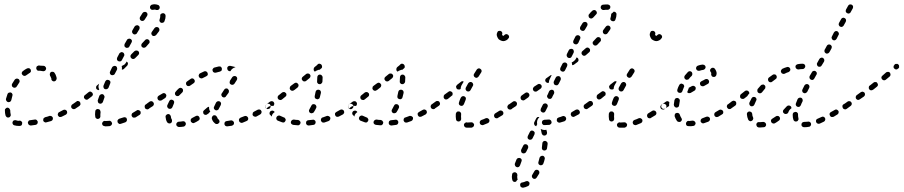

<svg xmlns="http://www.w3.org/2000/svg" viewBox="-20 -576 4240 901"><path d="M69 15H72Q77 15 81 12Q84 8 84 3Q84 0 84 -2Q83 -4 81 -6Q79 -8 77 -9Q74 -10 72 -10L69 -9Q61 -9 54 -12Q52 -12 50 -12Q47 -12 45 -11Q43 -10 41 -8Q40 -6 39 -3Q37 1 40 6Q42 11 47 12Q57 15 69 15ZM155 5Q158 0 157 -5Q157 -7 155 -9Q154 -11 152 -13Q150 -14 148 -15Q145 -15 143 -15Q133 -13 122 -12Q120 -12 117 -11Q115 -10 114 -8Q112 -6 111 -3Q111 -1 111 1Q112 7 116 10Q120 13 125 13Q136 11 147 10Q152 9 155 5ZM227 -14Q229 -19 228 -24Q227 -26 225 -28Q224 -30 221 -31Q219 -32 217 -32Q214 -33 212 -32Q202 -28 192 -26Q189 -25 187 -23Q185 -22 184 -20Q183 -18 183 -15Q182 -13 183 -10Q184 -5 189 -3Q193 0 198 -2Q209 -5 220 -8Q225 -10 227 -14ZM12 -26Q17 -23 22 -25Q27 -26 29 -31Q32 -35 30 -40Q28 -48 28 -59Q27 -61 26 -63Q25 -66 23 -67Q22 -69 19 -70Q17 -71 14 -71Q9 -70 6 -66Q2 -63 3 -57Q3 -45 6 -34Q8 -29 12 -26ZM292 -41Q294 -43 295 -45Q295 -48 295 -50Q295 -53 294 -55Q291 -59 286 -61Q281 -62 277 -60Q268 -55 258 -50Q253 -48 252 -43Q250 -38 252 -34Q253 -32 255 -30Q257 -28 259 -27Q262 -27 264 -27Q267 -27 269 -28Q279 -33 289 -38Q291 -39 292 -41ZM339 -70Q340 -72 340 -75Q341 -77 340 -80Q340 -82 338 -84Q337 -86 335 -88Q333 -89 330 -89Q328 -90 325 -89Q323 -89 321 -87L319 -86Q317 -85 316 -83Q315 -81 314 -78Q314 -76 314 -73Q315 -71 316 -69Q319 -65 324 -64Q329 -63 334 -66L335 -67Q337 -68 339 -70ZM8 -107Q9 -105 10 -103Q11 -101 13 -99Q15 -98 18 -97Q20 -96 23 -97Q25 -97 27 -98Q29 -100 31 -102Q32 -104 33 -106Q35 -116 38 -126Q40 -131 38 -135Q36 -140 31 -142Q28 -142 26 -142Q23 -142 21 -141Q19 -140 17 -138Q16 -136 15 -134Q11 -123 8 -112Q8 -110 8 -107ZM36 -173Q37 -168 42 -166Q44 -165 46 -164Q49 -164 51 -165Q54 -165 56 -167Q57 -168 59 -171Q64 -180 70 -188Q71 -190 72 -192Q72 -195 72 -197Q71 -200 70 -202Q69 -204 67 -205Q62 -208 57 -207Q52 -206 49 -202Q43 -193 37 -183Q34 -178 36 -173ZM236 -234Q234 -238 229 -239Q223 -240 219 -238Q215 -235 214 -230Q213 -225 215 -220Q218 -216 219 -212Q221 -209 221 -207Q220 -202 224 -198Q228 -194 233 -194Q238 -194 242 -198Q245 -202 246 -207Q246 -213 243 -220Q241 -227 236 -234ZM82 -234Q81 -229 85 -225Q88 -221 93 -220Q98 -219 102 -222Q110 -228 118 -233Q121 -234 122 -236Q124 -238 125 -240Q125 -242 125 -245Q125 -247 124 -249Q123 -252 121 -253Q119 -255 117 -256Q114 -256 112 -256Q109 -256 107 -255Q97 -250 87 -242Q83 -239 82 -234ZM162 -269Q160 -268 157 -267Q155 -266 153 -265Q152 -263 151 -261Q150 -258 150 -256Q150 -251 154 -247Q157 -243 163 -244Q165 -244 168 -244Q175 -243 181 -242Q186 -241 191 -244Q195 -247 196 -252Q197 -254 196 -257Q196 -259 194 -261Q193 -263 191 -265Q189 -266 186 -267Q178 -268 168 -268Q165 -269 162 -269Z M494 16Q499 15 503 11Q506 7 506 2Q505 0 504 -2Q503 -5 501 -6Q499 -8 497 -9Q495 -9 492 -9Q483 -8 474 -8Q473 -8 473 -9Q470 -9 468 -8Q466 -7 464 -6Q462 -4 461 -2Q460 1 459 3Q459 8 462 12Q466 16 471 16Q472 17 474 17Q484 17 494 16ZM575 -9Q577 -14 575 -18Q574 -21 573 -23Q571 -24 569 -25Q566 -26 564 -26Q561 -26 559 -25Q549 -22 540 -19Q535 -17 532 -12Q530 -8 532 -3Q532 -1 534 1Q535 3 538 4Q540 6 542 6Q545 6 547 5Q558 2 568 -2Q573 -4 575 -9ZM427 -29Q427 -23 432 -20Q436 -17 441 -18Q446 -19 449 -23Q452 -27 451 -33Q451 -36 451 -39Q451 -44 452 -50Q452 -53 451 -55Q450 -58 449 -60Q447 -62 445 -63Q443 -64 441 -64Q438 -65 436 -64Q433 -63 431 -62Q429 -60 428 -58Q427 -56 427 -53Q426 -45 426 -39Q426 -34 427 -29ZM638 -40Q640 -42 640 -44Q641 -47 640 -49Q640 -52 639 -54Q637 -56 635 -57Q633 -59 631 -59Q629 -60 626 -60Q624 -59 622 -58Q612 -52 604 -47Q599 -45 598 -40Q596 -35 599 -30Q600 -28 602 -26Q604 -25 606 -24Q609 -24 611 -24Q614 -24 616 -25Q625 -31 635 -37Q637 -38 638 -40ZM685 -75Q686 -80 683 -84Q682 -86 680 -88Q678 -89 675 -89Q673 -90 670 -89Q668 -89 666 -87L664 -86Q659 -83 659 -78Q658 -73 661 -68Q662 -66 664 -65Q666 -64 669 -63Q671 -63 674 -63Q676 -64 678 -65L680 -67Q684 -70 685 -75ZM356 -83Q357 -85 358 -87Q358 -90 357 -92Q357 -95 355 -97Q354 -99 352 -100Q350 -101 347 -102Q345 -102 342 -102Q340 -101 338 -99Q329 -93 321 -87Q317 -84 316 -79Q315 -74 318 -70Q321 -66 326 -65Q331 -64 335 -67Q344 -73 353 -79Q355 -81 356 -83ZM439 -101Q439 -98 440 -96Q441 -94 443 -92Q445 -91 447 -90Q452 -88 457 -91Q461 -93 463 -98Q466 -107 470 -118Q472 -122 469 -127Q467 -132 462 -134Q457 -135 453 -133Q448 -131 446 -126Q442 -115 439 -106Q438 -103 439 -101ZM416 -132Q416 -137 413 -141Q411 -143 409 -144Q407 -146 405 -146Q402 -146 400 -146Q397 -145 395 -143L379 -130Q377 -129 375 -126Q374 -124 374 -122Q374 -119 374 -117Q375 -115 377 -113Q380 -109 385 -108Q390 -107 394 -111L411 -124Q415 -127 416 -132ZM437 -155Q435 -156 433 -158Q430 -162 431 -167Q431 -172 435 -175L446 -184H445Q443 -178 442 -171Q442 -164 445 -157Q445 -156 446 -155Q444 -154 443 -154Q443 -154 443 -153Q443 -153 442 -153Q442 -153 442 -153Q439 -154 437 -155ZM466 -165Q467 -160 472 -158Q477 -156 482 -158Q487 -160 489 -164L497 -184Q499 -189 498 -193Q496 -198 491 -200Q486 -202 481 -201Q477 -199 474 -194L466 -175Q464 -170 466 -165ZM496 -231Q498 -226 502 -224Q507 -222 512 -224Q517 -225 519 -230L529 -249Q530 -251 530 -254Q530 -256 529 -258Q529 -261 527 -263Q525 -265 523 -266Q518 -268 514 -266Q509 -265 506 -260L497 -241Q494 -236 496 -231ZM564 -273Q569 -278 572 -283L574 -287Q575 -287 576 -286Q576 -285 577 -285Q579 -283 580 -281Q581 -278 580 -276Q580 -273 579 -271Q578 -269 576 -267L561 -252Q559 -251 557 -250Q555 -249 552 -249Q552 -250 552 -251Q553 -259 551 -266Q551 -266 550 -266Q551 -266 551 -266Q558 -269 564 -273ZM529 -296Q531 -291 535 -289Q537 -288 540 -288Q542 -287 545 -288Q547 -289 549 -290Q551 -292 552 -294L562 -313Q565 -317 563 -322Q562 -327 557 -330Q555 -331 553 -331Q550 -332 548 -331Q545 -330 543 -328Q541 -327 540 -325L530 -306Q528 -301 529 -296ZM633 -327Q633 -332 629 -336Q625 -339 620 -339Q615 -339 611 -336L596 -321Q592 -317 592 -312Q592 -307 596 -303Q600 -299 605 -299Q610 -299 614 -303L629 -318Q633 -322 633 -327ZM564 -360Q565 -355 570 -353Q572 -352 575 -351Q577 -351 579 -352Q582 -352 584 -354Q586 -355 587 -358L597 -376Q600 -381 599 -386Q597 -391 593 -393Q588 -396 583 -394Q578 -393 576 -389L565 -370Q563 -365 564 -360ZM682 -381Q682 -386 678 -389Q674 -393 669 -392Q664 -392 661 -388Q654 -380 646 -372Q643 -369 643 -363Q643 -358 647 -355Q651 -351 656 -352Q661 -352 665 -356Q672 -364 679 -372Q683 -375 682 -381ZM728 -439Q727 -444 723 -447Q718 -450 713 -449Q708 -448 705 -444Q700 -436 693 -427Q690 -423 690 -418Q691 -413 695 -409Q699 -406 704 -407Q709 -408 713 -412Q720 -421 726 -429Q729 -433 728 -439ZM600 -424Q602 -419 606 -416Q611 -413 616 -415Q621 -416 623 -421L634 -439Q636 -444 635 -449Q634 -454 629 -456Q625 -459 620 -457Q615 -456 612 -452L601 -433Q599 -429 600 -424ZM757 -502Q757 -508 753 -511Q749 -515 744 -514Q741 -514 739 -513Q737 -512 735 -510Q733 -509 732 -506Q732 -504 732 -501Q732 -500 732 -499Q732 -494 729 -485Q727 -480 729 -476Q731 -471 736 -469Q741 -468 746 -470Q751 -472 752 -477Q757 -489 757 -499Q757 -501 757 -502ZM636 -487Q637 -482 642 -479Q646 -477 651 -478Q656 -479 659 -484Q665 -494 670 -501Q673 -506 672 -511Q671 -516 666 -519Q662 -521 657 -520Q652 -519 649 -515Q644 -507 637 -496Q635 -492 636 -487ZM693 -554Q691 -554 689 -552Q687 -551 686 -549Q684 -546 684 -544Q684 -542 684 -539Q685 -534 690 -531Q694 -529 699 -530Q702 -531 705 -531Q710 -531 714 -529Q716 -529 719 -529Q721 -529 723 -530Q726 -532 727 -534Q729 -535 729 -538Q731 -543 728 -547Q726 -552 721 -553Q713 -556 705 -556Q699 -556 693 -554Z M850 12Q853 8 852 3Q852 1 850 -1Q849 -4 847 -5Q845 -6 842 -7Q840 -7 838 -7Q828 -5 820 -5Q814 -5 811 -1Q807 2 807 8Q807 10 808 12Q809 15 811 16Q813 18 815 19Q818 20 820 20Q831 20 842 18Q847 17 850 12ZM1072 12Q1074 11 1076 9Q1077 7 1078 4Q1078 2 1078 -1Q1077 -6 1072 -9Q1068 -12 1063 -11Q1053 -9 1045 -8Q1042 -8 1040 -7Q1038 -6 1036 -4Q1034 -2 1034 0Q1033 3 1033 5Q1033 10 1037 14Q1041 17 1046 17Q1056 16 1068 14Q1070 13 1072 12ZM990 4Q994 7 999 6Q1004 6 1007 1Q1009 0 1010 -3Q1010 -5 1010 -8Q1010 -10 1008 -12Q1007 -15 1005 -16Q1000 -20 999 -26Q998 -28 996 -30Q995 -32 993 -33Q991 -35 988 -35Q986 -35 983 -35Q978 -33 976 -29Q973 -24 974 -19Q976 -12 980 -6Q984 -1 990 4ZM768 1Q770 2 772 3Q774 4 777 3Q779 3 782 2Q786 -1 787 -6Q788 -11 786 -16Q782 -21 782 -29Q781 -34 777 -38Q774 -41 768 -41Q766 -40 764 -39Q761 -38 760 -36Q758 -34 757 -32Q757 -30 757 -27Q758 -13 764 -3Q766 0 768 1ZM917 -17Q918 -22 915 -27Q913 -31 908 -33Q903 -34 898 -31Q890 -26 881 -22Q877 -20 875 -15Q874 -10 876 -5Q877 -3 879 -2Q881 0 883 1Q885 2 888 2Q890 1 893 0Q902 -4 911 -10Q915 -12 917 -17ZM1144 -14Q1146 -19 1144 -24Q1143 -26 1141 -28Q1139 -30 1137 -31Q1135 -32 1132 -32Q1130 -32 1127 -31Q1118 -27 1109 -24Q1107 -23 1105 -21Q1103 -20 1102 -17Q1101 -15 1101 -13Q1101 -10 1102 -8Q1103 -3 1108 -1Q1113 2 1118 0Q1127 -4 1137 -8Q1142 -10 1144 -14ZM1207 -47Q1209 -52 1206 -56Q1204 -61 1199 -62Q1194 -63 1189 -61Q1180 -56 1172 -52Q1170 -50 1168 -49Q1166 -47 1166 -44Q1165 -42 1165 -39Q1165 -37 1166 -35Q1169 -30 1174 -29Q1179 -27 1183 -29Q1192 -34 1201 -39Q1206 -42 1207 -47ZM944 -37Q939 -37 936 -41Q934 -43 934 -46Q933 -48 933 -51Q933 -53 935 -55Q936 -58 938 -59Q945 -65 953 -72Q954 -73 957 -74Q959 -75 961 -75Q961 -74 961 -73Q961 -65 963 -59Q965 -55 967 -52Q966 -51 965 -51Q962 -48 959 -44Q956 -42 953 -40Q949 -36 944 -37ZM984 -66Q986 -62 991 -59Q993 -58 996 -58Q998 -58 1000 -59Q1003 -60 1005 -62Q1006 -63 1007 -66Q1011 -74 1016 -83Q1017 -85 1017 -87Q1018 -90 1017 -92Q1016 -95 1015 -97Q1013 -99 1011 -100Q1006 -102 1002 -101Q997 -99 994 -95Q989 -85 985 -76Q982 -71 984 -66ZM1250 -75Q1251 -80 1248 -84Q1247 -86 1245 -88Q1243 -89 1240 -89Q1238 -90 1235 -89Q1233 -89 1231 -87H1230Q1226 -84 1225 -79Q1224 -74 1227 -69Q1229 -67 1231 -66Q1233 -65 1235 -64Q1238 -64 1240 -65Q1243 -65 1245 -66V-67Q1249 -70 1250 -75ZM686 -71 697 -78Q701 -81 702 -86Q703 -91 700 -95Q697 -100 692 -101Q687 -102 682 -99L671 -91L666 -87Q664 -86 662 -84Q661 -82 661 -79Q660 -77 661 -74Q661 -72 663 -70Q664 -68 666 -66Q668 -65 671 -65Q673 -64 676 -65Q678 -65 680 -67ZM766 -72Q768 -67 773 -66Q777 -64 782 -66Q787 -68 789 -73Q792 -82 796 -90Q798 -95 797 -100Q795 -105 790 -107Q786 -109 781 -108Q776 -106 774 -101Q769 -92 765 -82Q763 -77 766 -72ZM760 -124Q762 -129 759 -133Q756 -138 751 -139Q746 -140 742 -137L725 -127Q720 -124 719 -119Q718 -114 721 -109Q722 -107 724 -106Q726 -104 729 -104Q731 -103 733 -104Q736 -104 738 -105L755 -116Q759 -119 760 -124ZM1019 -134Q1018 -131 1019 -129Q1019 -127 1021 -125Q1022 -122 1024 -121Q1028 -118 1034 -119Q1039 -120 1041 -125L1053 -141Q1054 -144 1054 -146Q1055 -148 1054 -151Q1054 -153 1052 -155Q1051 -157 1049 -159Q1045 -162 1040 -161Q1034 -159 1032 -155L1021 -138Q1019 -136 1019 -134ZM801 -136Q801 -131 805 -128Q809 -124 814 -125Q819 -125 822 -129Q829 -136 836 -143Q839 -146 839 -152Q839 -157 836 -160Q832 -164 827 -164Q822 -164 818 -160Q810 -153 804 -145Q800 -141 801 -136ZM853 -186Q852 -181 855 -177Q858 -172 863 -172Q868 -171 872 -174Q880 -180 888 -185Q893 -188 894 -193Q895 -198 892 -202Q889 -207 884 -208Q879 -209 875 -206Q866 -200 858 -194Q853 -191 853 -186ZM1058 -192Q1057 -190 1058 -187Q1058 -185 1059 -183Q1061 -181 1063 -180Q1067 -177 1072 -178Q1077 -179 1080 -183Q1086 -192 1091 -200Q1094 -205 1093 -210Q1092 -215 1087 -218Q1083 -220 1078 -219Q1073 -218 1070 -214Q1065 -206 1059 -197Q1058 -195 1058 -192ZM915 -229Q914 -227 913 -224Q912 -222 912 -220Q913 -217 914 -215Q916 -210 921 -209Q926 -207 930 -209Q939 -214 948 -218Q950 -219 952 -221Q954 -222 955 -225Q955 -227 955 -230Q955 -232 954 -234Q952 -239 947 -241Q942 -243 938 -241Q928 -236 919 -232Q917 -231 915 -229ZM982 -257Q980 -255 979 -253Q977 -251 977 -248Q977 -246 978 -243Q979 -238 984 -236Q988 -234 993 -235Q1003 -238 1012 -240Q1014 -241 1016 -242Q1018 -243 1020 -245Q1021 -248 1021 -250Q1022 -252 1021 -255Q1020 -260 1016 -263Q1011 -265 1006 -264Q997 -262 986 -259Q984 -258 982 -257ZM1052 -244Q1050 -245 1049 -247Q1047 -249 1047 -252Q1046 -254 1046 -257Q1047 -262 1051 -265Q1056 -268 1061 -267Q1072 -265 1082 -262Q1083 -261 1084 -261Q1085 -261 1085 -260Q1084 -260 1083 -260Q1076 -258 1070 -253Q1065 -249 1062 -243Q1061 -242 1061 -242Q1059 -242 1057 -242Q1054 -243 1052 -244Z M1459 5Q1462 1 1461 -4Q1461 -6 1460 -8Q1458 -11 1456 -12Q1454 -14 1452 -14Q1450 -15 1447 -14Q1437 -13 1428 -12Q1425 -12 1423 -11Q1421 -10 1419 -8Q1417 -6 1417 -4Q1416 -1 1416 1Q1416 6 1420 10Q1424 13 1429 13Q1440 12 1451 10Q1456 10 1459 5ZM1386 9Q1390 6 1390 1Q1391 -2 1390 -4Q1389 -6 1387 -8Q1386 -10 1384 -11Q1381 -12 1379 -13Q1369 -13 1359 -15Q1354 -15 1350 -12Q1346 -9 1345 -4Q1344 1 1347 5Q1351 9 1356 10Q1366 11 1377 12Q1382 13 1386 9ZM1529 -15Q1531 -19 1530 -24Q1529 -27 1527 -28Q1525 -30 1523 -31Q1521 -32 1518 -32Q1516 -33 1514 -32Q1504 -28 1495 -25Q1492 -25 1490 -23Q1488 -21 1487 -19Q1486 -17 1486 -15Q1486 -12 1486 -10Q1488 -5 1492 -2Q1497 0 1502 -1Q1512 -5 1522 -8Q1527 -10 1529 -15ZM1314 -2Q1318 -5 1320 -10Q1321 -12 1321 -14Q1320 -17 1319 -19Q1318 -21 1316 -23Q1314 -25 1312 -25Q1302 -29 1294 -33Q1290 -35 1285 -33Q1280 -31 1278 -27Q1275 -22 1277 -17Q1279 -12 1283 -10Q1293 -6 1304 -2Q1309 0 1314 -2ZM1592 -42Q1594 -44 1595 -46Q1595 -49 1595 -51Q1595 -54 1594 -56Q1591 -60 1586 -62Q1581 -63 1577 -61Q1568 -56 1559 -51Q1557 -50 1555 -48Q1553 -46 1552 -44Q1552 -42 1552 -39Q1552 -37 1553 -35Q1555 -30 1560 -28Q1565 -27 1570 -29Q1579 -34 1589 -39Q1591 -40 1592 -42ZM1245 -41Q1245 -43 1245 -46Q1245 -48 1246 -50Q1248 -53 1249 -54Q1253 -57 1259 -57Q1264 -56 1267 -53Q1268 -51 1269 -50Q1267 -49 1265 -47Q1260 -43 1257 -37Q1256 -33 1255 -29Q1251 -33 1248 -37Q1246 -38 1245 -41ZM1430 -59Q1430 -56 1430 -54Q1431 -51 1432 -49Q1434 -47 1436 -46Q1440 -43 1445 -45Q1451 -46 1453 -50Q1459 -59 1464 -70Q1466 -74 1464 -79Q1462 -84 1458 -86Q1453 -88 1448 -87Q1443 -85 1441 -80Q1437 -71 1432 -63Q1431 -61 1430 -59ZM1637 -70Q1638 -72 1638 -75Q1639 -77 1638 -80Q1638 -82 1636 -84Q1633 -88 1628 -89Q1623 -90 1619 -87H1618Q1616 -85 1615 -83Q1614 -81 1613 -79Q1613 -76 1613 -74Q1614 -71 1615 -69Q1618 -65 1623 -64Q1629 -63 1633 -66V-67Q1635 -68 1637 -70ZM1226 -74Q1225 -77 1226 -79Q1226 -82 1227 -84Q1229 -86 1231 -87Q1238 -92 1247 -99Q1252 -102 1257 -101Q1262 -101 1265 -96Q1268 -92 1267 -87Q1266 -82 1263 -79Q1262 -79 1261 -79Q1253 -80 1247 -78Q1240 -76 1235 -71Q1233 -69 1231 -67Q1230 -68 1229 -68Q1228 -69 1228 -70Q1226 -72 1226 -74ZM1324 -130Q1325 -135 1322 -139Q1320 -141 1318 -142Q1316 -144 1314 -144Q1311 -144 1309 -144Q1306 -143 1304 -142L1288 -129Q1286 -128 1285 -126Q1283 -123 1283 -121Q1283 -118 1283 -116Q1284 -114 1285 -112Q1287 -110 1289 -108Q1291 -107 1294 -107Q1296 -106 1299 -107Q1301 -108 1303 -109L1319 -122Q1324 -125 1324 -130ZM1458 -116Q1461 -112 1466 -111Q1468 -110 1471 -110Q1473 -111 1475 -112Q1478 -113 1479 -115Q1480 -117 1481 -120Q1484 -130 1486 -140Q1487 -145 1484 -150Q1481 -154 1476 -155Q1471 -156 1466 -153Q1462 -150 1461 -145Q1459 -135 1457 -126Q1456 -121 1458 -116ZM1362 -154 1376 -165Q1380 -168 1381 -174Q1382 -179 1378 -183Q1375 -187 1370 -188Q1365 -188 1361 -185L1346 -174L1344 -172Q1342 -171 1341 -169Q1340 -167 1340 -164Q1339 -162 1340 -159Q1341 -157 1342 -155Q1345 -151 1350 -150Q1356 -149 1360 -153ZM1471 -185Q1474 -181 1479 -181Q1484 -180 1488 -184Q1492 -187 1493 -192Q1493 -203 1494 -213Q1494 -218 1490 -222Q1487 -226 1481 -226Q1476 -226 1473 -223Q1469 -219 1469 -214Q1468 -204 1468 -194Q1467 -189 1471 -185ZM1437 -218Q1438 -223 1434 -227Q1431 -231 1426 -231Q1421 -232 1417 -229L1401 -216Q1397 -213 1396 -208Q1395 -203 1399 -199Q1402 -194 1407 -194Q1412 -193 1416 -196L1432 -209Q1436 -212 1437 -218ZM1452 -252Q1452 -257 1456 -261Q1463 -266 1466 -269Q1468 -271 1469 -272Q1469 -272 1469 -272Q1472 -276 1476 -277Q1481 -278 1485 -275Q1488 -274 1489 -271Q1491 -269 1491 -266Q1492 -262 1491 -259Q1489 -256 1487 -254Q1486 -254 1486 -254Q1485 -253 1483 -251Q1482 -250 1481 -249Q1475 -249 1469 -246Q1463 -244 1458 -240Q1457 -240 1456 -241Q1455 -242 1454 -243Q1451 -247 1452 -252Z M1847 5Q1850 1 1849 -4Q1849 -6 1848 -8Q1846 -11 1844 -12Q1842 -14 1840 -14Q1838 -15 1835 -14Q1825 -13 1816 -12Q1813 -12 1811 -11Q1809 -10 1807 -8Q1805 -6 1805 -4Q1804 -1 1804 1Q1804 6 1808 10Q1812 13 1817 13Q1828 12 1839 10Q1844 10 1847 5ZM1774 9Q1778 6 1778 1Q1779 -2 1778 -4Q1777 -6 1775 -8Q1774 -10 1772 -11Q1769 -12 1767 -13Q1757 -13 1747 -15Q1742 -15 1738 -12Q1734 -9 1733 -4Q1732 1 1735 5Q1739 9 1744 10Q1754 11 1765 12Q1770 13 1774 9ZM1917 -15Q1919 -19 1918 -24Q1917 -27 1915 -28Q1913 -30 1911 -31Q1909 -32 1906 -32Q1904 -33 1902 -32Q1892 -28 1883 -25Q1880 -25 1878 -23Q1876 -21 1875 -19Q1874 -17 1874 -15Q1874 -12 1874 -10Q1876 -5 1880 -2Q1885 0 1890 -1Q1900 -5 1910 -8Q1915 -10 1917 -15ZM1702 -2Q1706 -5 1708 -10Q1709 -12 1709 -14Q1708 -17 1707 -19Q1706 -21 1704 -23Q1702 -25 1700 -25Q1690 -29 1682 -33Q1678 -35 1673 -33Q1668 -31 1666 -27Q1663 -22 1665 -17Q1667 -12 1671 -10Q1681 -6 1692 -2Q1697 0 1702 -2ZM1980 -42Q1982 -44 1983 -46Q1983 -49 1983 -51Q1983 -54 1982 -56Q1979 -60 1974 -62Q1969 -63 1965 -61Q1956 -56 1947 -51Q1945 -50 1943 -48Q1941 -46 1940 -44Q1940 -42 1940 -39Q1940 -37 1941 -35Q1943 -30 1948 -28Q1953 -27 1958 -29Q1967 -34 1977 -39Q1979 -40 1980 -42ZM1633 -41Q1633 -43 1633 -46Q1633 -48 1634 -50Q1636 -53 1637 -54Q1641 -57 1647 -57Q1652 -56 1655 -53Q1656 -51 1657 -50Q1655 -49 1653 -47Q1648 -43 1645 -37Q1644 -33 1643 -29Q1639 -33 1636 -37Q1634 -38 1633 -41ZM1818 -59Q1818 -56 1818 -54Q1819 -51 1820 -49Q1822 -47 1824 -46Q1828 -43 1833 -45Q1839 -46 1841 -50Q1847 -59 1852 -70Q1854 -74 1852 -79Q1850 -84 1846 -86Q1841 -88 1836 -87Q1831 -85 1829 -80Q1825 -71 1820 -63Q1819 -61 1818 -59ZM2025 -70Q2026 -72 2026 -75Q2027 -77 2026 -80Q2026 -82 2024 -84Q2021 -88 2016 -89Q2011 -90 2007 -87H2006Q2004 -85 2003 -83Q2002 -81 2001 -79Q2001 -76 2001 -74Q2002 -71 2003 -69Q2006 -65 2011 -64Q2017 -63 2021 -66V-67Q2023 -68 2025 -70ZM1614 -74Q1613 -77 1614 -79Q1614 -82 1615 -84Q1617 -86 1619 -87Q1626 -92 1635 -99Q1640 -102 1645 -101Q1650 -101 1653 -96Q1656 -92 1655 -87Q1654 -82 1651 -79Q1650 -79 1649 -79Q1641 -80 1635 -78Q1628 -76 1623 -71Q1621 -69 1619 -67Q1618 -68 1617 -68Q1616 -69 1616 -70Q1614 -72 1614 -74ZM1712 -130Q1713 -135 1710 -139Q1708 -141 1706 -142Q1704 -144 1702 -144Q1699 -144 1697 -144Q1694 -143 1692 -142L1676 -129Q1674 -128 1673 -126Q1671 -123 1671 -121Q1671 -118 1671 -116Q1672 -114 1673 -112Q1675 -110 1677 -108Q1679 -107 1682 -107Q1684 -106 1687 -107Q1689 -108 1691 -109L1707 -122Q1712 -125 1712 -130ZM1846 -116Q1849 -112 1854 -111Q1856 -110 1859 -110Q1861 -111 1863 -112Q1866 -113 1867 -115Q1868 -117 1869 -120Q1872 -130 1874 -140Q1875 -145 1872 -150Q1869 -154 1864 -155Q1859 -156 1854 -153Q1850 -150 1849 -145Q1847 -135 1845 -126Q1844 -121 1846 -116ZM1750 -154 1764 -165Q1768 -168 1769 -174Q1770 -179 1766 -183Q1763 -187 1758 -188Q1753 -188 1749 -185L1734 -174L1732 -172Q1730 -171 1729 -169Q1728 -167 1728 -164Q1727 -162 1728 -159Q1729 -157 1730 -155Q1733 -151 1738 -150Q1744 -149 1748 -153ZM1859 -185Q1862 -181 1867 -181Q1872 -180 1876 -184Q1880 -187 1881 -192Q1881 -203 1882 -213Q1882 -218 1878 -222Q1875 -226 1869 -226Q1864 -226 1861 -223Q1857 -219 1857 -214Q1856 -204 1856 -194Q1855 -189 1859 -185ZM1825 -218Q1826 -223 1822 -227Q1819 -231 1814 -231Q1809 -232 1805 -229L1789 -216Q1785 -213 1784 -208Q1783 -203 1787 -199Q1790 -194 1795 -194Q1800 -193 1804 -196L1820 -209Q1824 -212 1825 -218ZM1840 -252Q1840 -257 1844 -261Q1851 -266 1854 -269Q1856 -271 1857 -272Q1857 -272 1857 -272Q1860 -276 1864 -277Q1869 -278 1873 -275Q1876 -274 1877 -271Q1879 -269 1879 -266Q1880 -262 1879 -259Q1877 -256 1875 -254Q1874 -254 1874 -254Q1873 -253 1871 -251Q1870 -250 1869 -249Q1863 -249 1857 -246Q1851 -244 1846 -240Q1845 -240 1844 -241Q1843 -242 1842 -243Q1839 -247 1840 -252Z M2193 23Q2196 22 2198 21Q2200 20 2202 18Q2203 16 2204 14Q2205 12 2205 9Q2204 4 2200 1Q2196 -3 2191 -2Q2182 -1 2173 -1Q2172 -1 2170 -2Q2165 -2 2161 2Q2157 5 2157 10Q2157 13 2158 15Q2159 18 2161 19Q2162 21 2165 22Q2167 23 2169 23Q2171 23 2173 23Q2183 23 2193 23ZM2276 -5Q2278 -10 2276 -14Q2275 -17 2273 -18Q2271 -20 2269 -21Q2266 -22 2264 -22Q2262 -22 2259 -21Q2249 -16 2239 -13Q2234 -11 2232 -6Q2230 -2 2232 3Q2232 5 2234 7Q2236 9 2238 10Q2240 11 2243 11Q2245 12 2247 11Q2258 7 2269 2Q2274 0 2276 -5ZM2121 -12Q2123 -9 2125 -8Q2127 -7 2129 -6Q2132 -6 2134 -6Q2139 -7 2142 -11Q2145 -16 2144 -21Q2143 -29 2144 -39Q2145 -45 2141 -49Q2138 -53 2133 -53Q2128 -54 2124 -51Q2120 -47 2119 -42Q2118 -28 2120 -16Q2120 -14 2121 -12ZM2340 -38Q2342 -40 2342 -43Q2343 -45 2342 -47Q2342 -50 2340 -52Q2338 -56 2333 -57Q2328 -59 2323 -56Q2313 -50 2304 -44Q2300 -42 2299 -37Q2297 -32 2300 -27Q2301 -25 2303 -23Q2305 -22 2308 -21Q2310 -21 2313 -21Q2315 -21 2317 -23Q2326 -28 2337 -35Q2339 -36 2340 -38ZM2388 -70Q2389 -72 2389 -75Q2390 -77 2389 -80Q2389 -82 2387 -84Q2384 -88 2379 -89Q2374 -90 2370 -87L2366 -85Q2364 -83 2363 -81Q2362 -79 2361 -77Q2361 -74 2361 -72Q2362 -69 2363 -67Q2366 -63 2371 -62Q2376 -61 2381 -64L2384 -67Q2386 -68 2388 -70ZM2045 -88Q2045 -93 2042 -98Q2039 -102 2034 -102Q2029 -103 2025 -100Q2014 -92 2007 -87Q2005 -86 2004 -84Q2002 -82 2002 -79Q2001 -77 2002 -74Q2002 -72 2004 -70Q2007 -66 2012 -65Q2017 -64 2021 -67Q2028 -72 2040 -80Q2044 -83 2045 -88ZM2134 -86Q2136 -82 2141 -80Q2143 -79 2146 -79Q2148 -79 2150 -80Q2153 -81 2154 -83Q2156 -85 2157 -87Q2161 -96 2165 -107Q2167 -112 2166 -117Q2164 -121 2159 -124Q2154 -126 2149 -124Q2145 -122 2142 -117Q2137 -106 2134 -96Q2132 -91 2134 -86ZM2103 -129Q2104 -132 2104 -134Q2104 -137 2104 -139Q2103 -141 2102 -143Q2098 -147 2093 -148Q2088 -149 2084 -145L2066 -132Q2062 -129 2062 -123Q2061 -118 2064 -114Q2067 -110 2072 -109Q2078 -109 2082 -112L2099 -126Q2101 -127 2103 -129ZM2165 -156Q2167 -151 2171 -148Q2176 -146 2181 -147Q2186 -149 2188 -153Q2193 -163 2199 -173Q2202 -177 2200 -182Q2199 -187 2194 -190Q2190 -192 2185 -191Q2180 -189 2177 -185Q2171 -175 2166 -165Q2164 -160 2165 -156ZM2132 -156Q2126 -156 2123 -160Q2122 -162 2121 -165Q2120 -167 2120 -170Q2121 -172 2122 -174Q2123 -176 2125 -178L2143 -192Q2145 -194 2149 -195Q2153 -195 2156 -193Q2151 -184 2146 -176Q2143 -170 2142 -163Q2142 -161 2142 -160L2141 -158Q2137 -155 2132 -156ZM2203 -221Q2204 -216 2209 -213Q2213 -210 2218 -211Q2223 -213 2226 -217Q2232 -227 2238 -236Q2241 -240 2240 -245Q2239 -250 2234 -253Q2232 -254 2230 -255Q2227 -255 2225 -255Q2223 -254 2221 -253Q2218 -251 2217 -249Q2211 -240 2205 -230Q2202 -226 2203 -221ZM2342 -408Q2340 -408 2338 -410Q2336 -412 2336 -414Q2336 -415 2337 -416Q2338 -421 2336 -425Q2333 -430 2328 -431Q2323 -432 2318 -430Q2314 -427 2313 -422Q2311 -418 2311 -414Q2311 -408 2314 -402Q2316 -397 2320 -392Q2325 -388 2330 -386Q2336 -383 2342 -383Q2349 -383 2356 -387Q2362 -390 2366 -396Q2370 -400 2369 -405Q2368 -410 2364 -413Q2360 -416 2355 -416Q2350 -415 2346 -411Q2346 -410 2345 -409Q2343 -408 2342 -408Z M2464 290Q2466 285 2464 280Q2462 278 2460 276Q2459 275 2456 274Q2454 273 2451 274Q2449 274 2447 275Q2439 279 2432 280Q2427 280 2423 284Q2420 288 2421 293Q2421 296 2422 298Q2423 300 2425 302Q2427 303 2430 304Q2432 305 2434 305Q2447 303 2458 297Q2463 295 2464 290ZM2389 276Q2385 273 2384 268Q2382 261 2382 253Q2382 249 2383 244Q2383 241 2384 239Q2386 237 2387 235Q2389 234 2392 233Q2394 232 2397 232Q2399 233 2401 234Q2403 235 2405 237Q2407 239 2407 241Q2408 244 2408 246Q2407 250 2407 253Q2407 258 2408 263Q2409 264 2409 265Q2409 266 2409 267Q2407 269 2406 270Q2403 273 2402 276Q2401 277 2400 277Q2400 277 2399 277Q2394 279 2389 276ZM2511 235Q2511 232 2511 230Q2510 227 2508 225Q2507 224 2505 222Q2500 220 2495 221Q2490 223 2488 227Q2483 236 2478 244Q2475 248 2476 253Q2477 258 2481 261Q2483 263 2486 263Q2488 264 2491 263Q2493 263 2495 261Q2497 260 2498 258Q2504 249 2510 239Q2511 237 2511 235ZM2397 201Q2399 206 2404 208Q2406 209 2409 209Q2411 209 2413 208Q2416 207 2417 205Q2419 203 2420 201Q2423 192 2427 182Q2429 178 2428 173Q2426 168 2421 166Q2419 165 2416 165Q2414 165 2411 166Q2409 167 2407 168Q2405 170 2404 172Q2400 183 2396 192Q2395 197 2397 201ZM2535 161Q2533 157 2528 155Q2523 154 2518 157Q2514 159 2512 164Q2510 174 2507 183Q2505 188 2507 193Q2509 197 2514 199Q2519 201 2524 198Q2529 196 2530 191Q2534 181 2536 171Q2538 166 2535 161ZM2425 131Q2425 133 2426 136Q2426 138 2428 140Q2430 142 2432 143Q2437 145 2442 143Q2446 142 2449 137L2458 119Q2460 114 2458 109Q2456 104 2452 102Q2447 100 2442 101Q2437 103 2435 108L2426 126Q2425 129 2425 131ZM2547 90Q2543 86 2538 85Q2533 85 2529 88Q2525 92 2525 97Q2524 106 2523 116Q2522 121 2525 126Q2528 130 2533 130Q2538 131 2542 128Q2547 125 2547 120Q2549 109 2550 99Q2550 93 2547 90ZM2456 72Q2458 77 2463 79Q2467 81 2472 79Q2477 78 2479 73L2488 55Q2489 52 2489 50Q2489 47 2489 45Q2488 43 2486 41Q2484 39 2482 38Q2478 36 2473 37Q2468 39 2466 44L2457 62Q2455 67 2456 72ZM2545 55Q2542 59 2537 60Q2534 60 2532 60Q2530 59 2527 58Q2525 56 2524 54Q2523 52 2522 50Q2520 40 2518 31Q2517 31 2517 30Q2517 29 2517 29Q2520 31 2524 32Q2530 34 2537 34Q2541 34 2544 33Q2546 39 2547 45Q2548 50 2545 55ZM2497 16Q2496 16 2495 16Q2494 15 2493 15Q2491 14 2489 12Q2488 10 2487 8Q2486 6 2486 3Q2486 1 2487 -2L2496 -20Q2497 -22 2499 -24Q2501 -26 2503 -27Q2505 -27 2507 -27Q2509 -27 2511 -27Q2511 -26 2510 -25Q2505 -20 2502 -13Q2500 -6 2500 0Q2501 4 2501 7Q2500 9 2498 12Q2497 14 2497 16ZM2562 8Q2564 7 2566 5Q2567 3 2568 1Q2569 -1 2568 -4Q2568 -9 2564 -12Q2560 -16 2555 -15Q2545 -14 2535 -14Q2530 -13 2526 -10Q2523 -6 2523 -1Q2523 2 2524 4Q2525 6 2527 8Q2529 10 2531 11Q2533 11 2536 11Q2547 11 2557 10Q2560 10 2562 8ZM2633 -10Q2635 -12 2636 -14Q2637 -16 2637 -19Q2637 -21 2636 -23Q2635 -28 2630 -30Q2625 -33 2620 -31Q2611 -27 2602 -25Q2599 -24 2597 -22Q2595 -21 2594 -19Q2593 -16 2593 -14Q2593 -11 2593 -9Q2595 -4 2599 -2Q2604 1 2609 -1Q2619 -4 2629 -7Q2631 -8 2633 -10ZM2701 -46Q2702 -51 2699 -56Q2697 -60 2692 -62Q2687 -63 2682 -61Q2673 -55 2665 -51Q2660 -49 2659 -44Q2657 -39 2660 -34Q2662 -29 2667 -28Q2672 -26 2676 -29Q2685 -33 2695 -39Q2699 -41 2701 -46ZM2517 -61Q2517 -58 2517 -56Q2518 -54 2520 -52Q2522 -50 2524 -49Q2528 -47 2533 -48Q2538 -50 2540 -55L2549 -73Q2552 -78 2550 -83Q2548 -88 2543 -90Q2539 -92 2534 -90Q2529 -89 2527 -84L2518 -66Q2517 -63 2517 -61ZM2742 -70Q2744 -72 2744 -75Q2745 -77 2744 -80Q2744 -82 2742 -84Q2739 -88 2734 -89Q2729 -90 2725 -87H2724Q2722 -85 2721 -83Q2719 -81 2719 -79Q2719 -76 2719 -74Q2720 -72 2721 -69Q2724 -65 2729 -64Q2734 -63 2738 -66L2739 -67Q2741 -68 2742 -70ZM2406 -87Q2407 -92 2404 -96Q2403 -98 2401 -99Q2398 -101 2396 -101Q2394 -101 2391 -101Q2389 -100 2387 -99L2370 -87Q2366 -84 2365 -79Q2364 -74 2367 -70Q2370 -66 2375 -65Q2380 -64 2384 -67L2401 -78Q2405 -81 2406 -87ZM2462 -123Q2464 -125 2464 -127Q2465 -130 2464 -132Q2464 -134 2462 -137Q2459 -141 2454 -142Q2449 -143 2445 -140L2428 -128Q2424 -125 2423 -120Q2422 -115 2425 -110Q2426 -108 2428 -107Q2431 -106 2433 -105Q2435 -105 2438 -105Q2440 -106 2442 -107L2459 -119Q2461 -121 2462 -123ZM2551 -134 2549 -130Q2547 -127 2547 -125Q2547 -122 2548 -120Q2549 -118 2551 -116Q2552 -114 2554 -113Q2557 -112 2559 -112Q2562 -112 2564 -112Q2566 -113 2568 -115Q2570 -117 2571 -119L2573 -124L2580 -137Q2582 -142 2580 -147Q2579 -152 2574 -154Q2569 -156 2565 -154Q2560 -153 2557 -148ZM2522 -168Q2523 -173 2520 -177Q2517 -181 2512 -182Q2507 -183 2503 -180L2486 -169Q2484 -167 2483 -165Q2481 -163 2481 -160Q2480 -158 2481 -156Q2482 -153 2483 -151Q2486 -147 2491 -146Q2496 -145 2500 -148L2517 -160Q2521 -163 2522 -168ZM2579 -184Q2580 -179 2585 -177Q2590 -175 2595 -176Q2599 -178 2602 -183L2611 -201Q2613 -206 2611 -211Q2609 -216 2605 -218Q2600 -220 2595 -218Q2590 -217 2588 -212L2579 -194Q2577 -189 2579 -184ZM2569 -224Q2566 -224 2564 -223Q2562 -222 2561 -221L2544 -209Q2542 -208 2541 -206Q2539 -204 2539 -201Q2538 -199 2539 -196Q2540 -194 2541 -192Q2542 -190 2545 -189Q2547 -187 2549 -187Q2551 -187 2552 -187Q2554 -187 2555 -187Q2555 -189 2556 -191Q2556 -197 2559 -203L2568 -222Q2568 -223 2569 -224ZM2609 -248Q2611 -243 2616 -241Q2620 -239 2625 -240Q2630 -242 2632 -247L2641 -265Q2643 -270 2642 -275Q2640 -280 2635 -282Q2631 -284 2626 -282Q2621 -281 2619 -276L2610 -258Q2608 -253 2609 -248ZM2675 -291Q2680 -295 2683 -301L2686 -307Q2688 -306 2689 -305Q2691 -304 2692 -303Q2695 -299 2695 -293Q2694 -288 2690 -285L2674 -273Q2672 -271 2669 -271Q2667 -270 2665 -270Q2665 -276 2663 -282Q2663 -283 2663 -283Q2663 -283 2663 -283Q2670 -286 2675 -291ZM2640 -312Q2642 -307 2646 -305Q2651 -303 2656 -304Q2661 -306 2663 -311L2672 -329Q2674 -334 2672 -339Q2671 -344 2666 -346Q2661 -348 2656 -346Q2651 -345 2649 -340L2640 -322Q2638 -317 2640 -312ZM2749 -339Q2750 -345 2746 -348Q2743 -352 2738 -353Q2732 -353 2729 -350Q2721 -343 2713 -336Q2709 -333 2709 -328Q2708 -323 2712 -319Q2715 -315 2720 -314Q2726 -314 2729 -317Q2737 -324 2745 -331Q2749 -334 2749 -339ZM2800 -390Q2800 -395 2797 -398Q2793 -402 2788 -402Q2782 -402 2779 -398Q2772 -391 2765 -383Q2761 -380 2761 -375Q2761 -369 2765 -366Q2768 -362 2774 -362Q2779 -362 2783 -366Q2790 -373 2797 -381Q2801 -384 2800 -390ZM2670 -376Q2672 -371 2677 -369Q2682 -367 2686 -368Q2691 -370 2694 -375L2702 -393Q2705 -398 2703 -403Q2701 -408 2696 -410Q2692 -412 2687 -410Q2682 -409 2680 -404L2671 -386Q2669 -381 2670 -376ZM2845 -446Q2844 -451 2840 -454Q2836 -457 2831 -456Q2826 -455 2823 -451Q2817 -443 2811 -435Q2808 -431 2809 -426Q2809 -421 2813 -418Q2817 -414 2823 -415Q2828 -416 2831 -420Q2838 -429 2843 -437Q2846 -441 2845 -446ZM2702 -440Q2704 -435 2708 -433Q2713 -430 2718 -431Q2723 -433 2725 -437Q2730 -446 2735 -454Q2738 -459 2737 -464Q2736 -469 2731 -472Q2727 -474 2722 -473Q2717 -472 2714 -468Q2709 -459 2703 -450Q2701 -445 2702 -440ZM2870 -517Q2867 -521 2862 -521Q2861 -521 2860 -521Q2860 -521 2859 -521Q2857 -517 2853 -515Q2851 -513 2849 -512Q2849 -511 2849 -510Q2848 -510 2848 -509Q2848 -502 2845 -492Q2843 -488 2845 -483Q2848 -478 2853 -477Q2857 -475 2862 -477Q2867 -479 2868 -484Q2873 -497 2873 -508Q2874 -513 2870 -517ZM2742 -506Q2742 -503 2742 -501Q2742 -498 2743 -496Q2744 -494 2746 -492Q2750 -489 2755 -489Q2760 -490 2764 -494Q2770 -501 2777 -508Q2781 -511 2781 -516Q2781 -521 2777 -525Q2774 -529 2769 -529Q2764 -529 2760 -526Q2752 -519 2745 -510Q2743 -508 2742 -506ZM2809 -554Q2804 -553 2801 -549Q2798 -544 2799 -539Q2800 -534 2805 -531Q2809 -528 2814 -529Q2818 -530 2822 -530Q2826 -530 2830 -530Q2835 -529 2839 -533Q2844 -536 2844 -541Q2844 -543 2844 -546Q2843 -548 2842 -550Q2840 -552 2838 -553Q2836 -554 2833 -555Q2828 -555 2822 -555Q2815 -555 2809 -554Z M2911 23Q2914 22 2916 21Q2918 20 2920 18Q2921 16 2922 14Q2923 12 2923 9Q2922 4 2918 1Q2914 -3 2909 -2Q2900 -1 2891 -1Q2890 -1 2888 -2Q2883 -2 2879 2Q2875 5 2875 10Q2875 13 2876 15Q2877 18 2879 19Q2880 21 2883 22Q2885 23 2887 23Q2889 23 2891 23Q2901 23 2911 23ZM2994 -5Q2996 -10 2994 -14Q2993 -17 2991 -18Q2989 -20 2987 -21Q2984 -22 2982 -22Q2980 -22 2977 -21Q2967 -16 2957 -13Q2952 -11 2950 -6Q2948 -2 2950 3Q2950 5 2952 7Q2954 9 2956 10Q2958 11 2961 11Q2963 12 2965 11Q2976 7 2987 2Q2992 0 2994 -5ZM2839 -12Q2841 -9 2843 -8Q2845 -7 2847 -6Q2850 -6 2852 -6Q2857 -7 2860 -11Q2863 -16 2862 -21Q2861 -29 2862 -39Q2863 -45 2859 -49Q2856 -53 2851 -53Q2846 -54 2842 -51Q2838 -47 2837 -42Q2836 -28 2838 -16Q2838 -14 2839 -12ZM3058 -38Q3060 -40 3060 -43Q3061 -45 3060 -47Q3060 -50 3058 -52Q3056 -56 3051 -57Q3046 -59 3041 -56Q3031 -50 3022 -44Q3018 -42 3017 -37Q3015 -32 3018 -27Q3019 -25 3021 -23Q3023 -22 3026 -21Q3028 -21 3031 -21Q3033 -21 3035 -23Q3044 -28 3055 -35Q3057 -36 3058 -38ZM3106 -70Q3107 -72 3107 -75Q3108 -77 3107 -80Q3107 -82 3105 -84Q3102 -88 3097 -89Q3092 -90 3088 -87L3084 -85Q3082 -83 3081 -81Q3080 -79 3079 -77Q3079 -74 3079 -72Q3080 -69 3081 -67Q3084 -63 3089 -62Q3094 -61 3099 -64L3102 -67Q3104 -68 3106 -70ZM2763 -88Q2763 -93 2760 -98Q2757 -102 2752 -102Q2747 -103 2743 -100Q2732 -92 2725 -87Q2723 -86 2722 -84Q2720 -82 2720 -79Q2719 -77 2720 -74Q2720 -72 2722 -70Q2725 -66 2730 -65Q2735 -64 2739 -67Q2746 -72 2758 -80Q2762 -83 2763 -88ZM2852 -86Q2854 -82 2859 -80Q2861 -79 2864 -79Q2866 -79 2868 -80Q2871 -81 2872 -83Q2874 -85 2875 -87Q2879 -96 2883 -107Q2885 -112 2884 -117Q2882 -121 2877 -124Q2872 -126 2867 -124Q2863 -122 2860 -117Q2855 -106 2852 -96Q2850 -91 2852 -86ZM2821 -129Q2822 -132 2822 -134Q2822 -137 2822 -139Q2821 -141 2820 -143Q2816 -147 2811 -148Q2806 -149 2802 -145L2784 -132Q2780 -129 2780 -123Q2779 -118 2782 -114Q2785 -110 2790 -109Q2796 -109 2800 -112L2817 -126Q2819 -127 2821 -129ZM2883 -156Q2885 -151 2889 -148Q2894 -146 2899 -147Q2904 -149 2906 -153Q2911 -163 2917 -173Q2920 -177 2918 -182Q2917 -187 2912 -190Q2908 -192 2903 -191Q2898 -189 2895 -185Q2889 -175 2884 -165Q2882 -160 2883 -156ZM2850 -156Q2844 -156 2841 -160Q2840 -162 2839 -165Q2838 -167 2838 -170Q2839 -172 2840 -174Q2841 -176 2843 -178L2861 -192Q2863 -194 2867 -195Q2871 -195 2874 -193Q2869 -184 2864 -176Q2861 -170 2860 -163Q2860 -161 2860 -160L2859 -158Q2855 -155 2850 -156ZM2921 -221Q2922 -216 2927 -213Q2931 -210 2936 -211Q2941 -213 2944 -217Q2950 -227 2956 -236Q2959 -240 2958 -245Q2957 -250 2952 -253Q2950 -254 2948 -255Q2945 -255 2943 -255Q2941 -254 2939 -253Q2936 -251 2935 -249Q2929 -240 2923 -230Q2920 -226 2921 -221ZM3060 -408Q3058 -408 3056 -410Q3054 -412 3054 -414Q3054 -415 3055 -416Q3056 -421 3054 -425Q3051 -430 3046 -431Q3041 -432 3036 -430Q3032 -427 3031 -422Q3029 -418 3029 -414Q3029 -408 3032 -402Q3034 -397 3038 -392Q3043 -388 3048 -386Q3054 -383 3060 -383Q3067 -383 3074 -387Q3080 -390 3084 -396Q3088 -400 3087 -405Q3086 -410 3082 -413Q3078 -416 3073 -416Q3068 -415 3064 -411Q3064 -410 3063 -409Q3061 -408 3060 -408Z M3233 15Q3236 15 3238 14Q3240 12 3241 10Q3243 8 3244 6Q3244 4 3244 1Q3243 -4 3239 -7Q3235 -10 3230 -10Q3221 -9 3213 -8L3211 -9Q3209 -9 3207 -8Q3204 -7 3203 -5Q3201 -3 3200 -1Q3199 1 3199 4Q3199 9 3202 13Q3206 16 3211 16H3213Q3223 17 3233 15ZM3308 -8Q3310 -10 3311 -12Q3312 -14 3312 -17Q3312 -19 3311 -22Q3309 -26 3304 -28Q3299 -30 3294 -28Q3285 -24 3276 -21Q3271 -19 3269 -15Q3267 -10 3268 -5Q3269 -3 3271 -1Q3273 1 3275 2Q3277 3 3280 3Q3282 3 3284 2Q3294 -1 3304 -5Q3306 -6 3308 -8ZM3161 -5Q3163 -4 3165 -4Q3168 -3 3170 -4Q3173 -4 3175 -6Q3179 -9 3180 -14Q3180 -19 3177 -23Q3173 -29 3170 -38Q3169 -43 3164 -45Q3160 -47 3155 -46Q3152 -45 3150 -44Q3148 -42 3147 -40Q3146 -38 3146 -35Q3146 -33 3146 -30Q3150 -18 3157 -8Q3159 -6 3161 -5ZM3372 -42Q3373 -44 3374 -46Q3374 -49 3374 -51Q3374 -54 3372 -56Q3370 -60 3365 -61Q3360 -63 3355 -60Q3346 -55 3338 -50Q3333 -47 3332 -42Q3331 -37 3333 -33Q3334 -31 3336 -29Q3338 -28 3341 -27Q3343 -26 3346 -27Q3348 -27 3350 -28Q3359 -33 3368 -39Q3370 -40 3372 -42ZM3416 -75Q3417 -80 3414 -84Q3411 -88 3406 -89Q3401 -90 3397 -87H3396Q3392 -84 3391 -79Q3390 -74 3393 -70Q3396 -65 3401 -64Q3407 -64 3411 -66V-67Q3415 -70 3416 -75ZM3119 -78 3102 -67Q3098 -64 3093 -65Q3088 -66 3085 -70Q3082 -74 3083 -79Q3084 -84 3088 -87L3105 -99Q3107 -100 3109 -101Q3112 -101 3114 -101Q3116 -100 3118 -99Q3120 -98 3121 -97Q3120 -92 3120 -87Q3120 -83 3120 -79Q3120 -79 3119 -79Q3119 -78 3119 -78ZM3143 -80Q3144 -78 3145 -76Q3147 -74 3149 -73Q3151 -71 3154 -71Q3159 -71 3163 -74Q3167 -77 3167 -83Q3168 -92 3170 -102Q3171 -107 3168 -111Q3165 -115 3160 -116Q3157 -117 3155 -116Q3152 -115 3150 -114Q3148 -113 3147 -110Q3146 -108 3145 -106Q3143 -95 3142 -85Q3142 -82 3143 -80ZM3236 -173Q3241 -171 3244 -167Q3246 -162 3244 -157Q3243 -152 3238 -150Q3229 -145 3221 -140Q3218 -139 3216 -139Q3213 -139 3211 -139Q3209 -140 3207 -141Q3206 -142 3205 -144Q3207 -150 3210 -157Q3212 -160 3212 -164Q3219 -168 3227 -172Q3231 -174 3236 -173ZM3159 -147Q3161 -142 3166 -141Q3168 -140 3171 -140Q3173 -140 3176 -141Q3178 -142 3180 -144Q3181 -146 3182 -148Q3185 -157 3189 -166Q3190 -168 3191 -171Q3191 -173 3190 -175Q3189 -178 3187 -180Q3185 -181 3183 -182Q3178 -185 3174 -183Q3169 -181 3167 -176Q3162 -167 3159 -157Q3157 -152 3159 -147ZM3307 -189Q3309 -194 3306 -199Q3304 -203 3299 -205Q3294 -206 3289 -204Q3283 -200 3272 -195Q3267 -192 3265 -188Q3264 -183 3266 -178Q3268 -173 3273 -172Q3278 -170 3283 -172Q3295 -178 3301 -182Q3306 -184 3307 -189ZM3191 -213Q3192 -207 3196 -204Q3198 -203 3200 -202Q3203 -201 3205 -202Q3208 -202 3210 -203Q3212 -205 3213 -206Q3219 -214 3226 -220Q3229 -224 3229 -229Q3229 -234 3226 -238Q3222 -242 3217 -242Q3212 -242 3208 -238Q3201 -231 3194 -222Q3191 -218 3191 -213ZM3340 -244Q3338 -249 3334 -254Q3331 -258 3326 -258Q3321 -259 3317 -255Q3313 -252 3312 -247Q3312 -242 3315 -238Q3318 -235 3318 -232Q3318 -230 3317 -229Q3317 -224 3320 -219Q3323 -215 3328 -215Q3333 -214 3337 -217Q3341 -220 3342 -225Q3343 -228 3343 -232Q3343 -238 3340 -244ZM3248 -262Q3245 -257 3247 -252Q3249 -247 3253 -245Q3258 -243 3263 -244Q3271 -247 3280 -248Q3285 -249 3288 -253Q3292 -257 3291 -262Q3291 -264 3290 -266Q3288 -269 3286 -270Q3285 -272 3282 -272Q3280 -273 3277 -273Q3266 -272 3255 -268Q3250 -266 3248 -262Z M3564 21Q3567 21 3569 20Q3571 18 3573 16Q3574 14 3575 12Q3575 10 3575 7Q3574 2 3570 -1Q3566 -4 3561 -4Q3555 -3 3550 -3Q3547 -3 3543 -3Q3538 -4 3534 -1Q3530 2 3529 8Q3529 10 3530 12Q3530 15 3532 17Q3533 19 3535 20Q3538 21 3540 22Q3545 22 3550 22Q3557 22 3564 21ZM3776 19Q3781 19 3784 14Q3787 10 3786 5Q3786 3 3784 0Q3783 -2 3781 -3Q3779 -5 3776 -5Q3774 -6 3771 -5Q3763 -4 3756 -4Q3755 -4 3754 -4Q3751 -4 3749 -3Q3747 -2 3745 -1Q3743 1 3742 3Q3741 6 3741 8Q3740 13 3744 17Q3748 21 3753 21Q3754 21 3756 21Q3765 21 3776 19ZM3850 -8Q3851 -9 3852 -12Q3853 -14 3853 -17Q3853 -19 3852 -21Q3850 -26 3845 -28Q3840 -30 3835 -27Q3826 -23 3817 -19Q3815 -18 3813 -17Q3811 -15 3810 -13Q3809 -10 3809 -8Q3809 -5 3810 -3Q3812 2 3817 4Q3822 6 3827 4Q3836 0 3846 -5Q3848 -6 3850 -8ZM3639 -14Q3640 -16 3640 -18Q3641 -21 3640 -23Q3640 -25 3638 -27Q3635 -32 3630 -32Q3625 -33 3621 -30Q3612 -24 3604 -19Q3600 -17 3598 -12Q3597 -7 3600 -2Q3601 0 3603 1Q3605 3 3607 3Q3610 4 3612 4Q3614 3 3617 2Q3626 -3 3635 -10Q3637 -11 3639 -14ZM3709 -7Q3704 -10 3703 -15Q3700 -24 3700 -35Q3700 -37 3700 -39Q3700 -42 3701 -44Q3703 -46 3704 -48Q3706 -49 3709 -50Q3711 -51 3713 -51Q3719 -51 3722 -47Q3726 -43 3725 -38Q3725 -36 3725 -35Q3725 -27 3727 -21Q3727 -20 3727 -18Q3727 -16 3727 -14Q3724 -11 3723 -8Q3722 -7 3720 -7Q3719 -6 3718 -6Q3713 -5 3709 -7ZM3494 -11Q3496 -9 3498 -8Q3500 -7 3503 -7Q3505 -8 3508 -9Q3512 -11 3514 -16Q3516 -21 3514 -25Q3510 -32 3510 -41Q3510 -44 3508 -46Q3507 -48 3506 -50Q3504 -51 3501 -52Q3499 -53 3496 -53Q3491 -52 3488 -49Q3484 -45 3485 -39Q3486 -26 3491 -15Q3492 -12 3494 -11ZM3913 -42Q3915 -44 3915 -47Q3916 -49 3916 -51Q3915 -54 3914 -56Q3911 -60 3906 -62Q3901 -63 3897 -60Q3888 -55 3879 -50Q3875 -48 3873 -43Q3872 -38 3875 -33Q3876 -31 3878 -29Q3880 -28 3882 -27Q3884 -27 3887 -27Q3889 -27 3892 -28Q3901 -33 3910 -39Q3912 -40 3913 -42ZM3667 -41Q3661 -41 3658 -45Q3656 -46 3655 -49Q3654 -51 3654 -53Q3654 -56 3655 -58Q3656 -60 3658 -62Q3665 -69 3672 -77Q3676 -81 3681 -81Q3686 -81 3690 -78Q3692 -76 3693 -74Q3694 -71 3694 -69Q3694 -69 3694 -68Q3694 -68 3694 -68Q3692 -66 3690 -65Q3684 -60 3681 -53Q3680 -51 3679 -48Q3677 -46 3676 -44Q3672 -41 3667 -41ZM3958 -75Q3959 -80 3956 -84Q3955 -86 3953 -88Q3951 -89 3948 -89Q3946 -90 3943 -89Q3941 -89 3939 -87Q3934 -84 3933 -79Q3933 -74 3935 -70Q3937 -68 3939 -66Q3941 -65 3944 -65Q3946 -64 3948 -65Q3951 -65 3953 -67Q3957 -70 3958 -75ZM3435 -89Q3436 -94 3433 -99Q3431 -100 3429 -102Q3427 -103 3425 -103Q3422 -104 3420 -103Q3417 -102 3415 -101Q3405 -93 3397 -87Q3393 -84 3392 -79Q3391 -74 3394 -70Q3397 -66 3402 -65Q3407 -64 3411 -67Q3419 -72 3431 -81Q3435 -84 3435 -89ZM3715 -82Q3717 -77 3722 -75Q3724 -74 3727 -74Q3729 -74 3731 -75Q3734 -76 3735 -78Q3737 -80 3738 -82Q3741 -91 3746 -100Q3747 -103 3747 -105Q3747 -108 3746 -110Q3745 -112 3744 -114Q3742 -116 3740 -117Q3735 -119 3730 -117Q3725 -115 3723 -111Q3719 -101 3715 -91Q3713 -87 3715 -82ZM3497 -85Q3499 -80 3503 -78Q3508 -76 3513 -78Q3518 -80 3520 -85Q3523 -93 3528 -103Q3531 -107 3530 -112Q3528 -117 3524 -120Q3519 -122 3514 -121Q3509 -119 3507 -115Q3501 -104 3497 -95Q3495 -90 3497 -85ZM3469 -112Q3466 -111 3464 -112Q3461 -112 3459 -113Q3457 -114 3455 -116Q3452 -120 3453 -126Q3453 -131 3457 -134L3476 -149Q3480 -152 3485 -151Q3490 -151 3493 -147Q3495 -145 3496 -142Q3496 -140 3496 -137Q3496 -137 3496 -137Q3496 -136 3496 -136Q3496 -136 3495 -136Q3490 -131 3487 -125L3473 -114Q3471 -113 3469 -112ZM3534 -149Q3534 -144 3538 -141Q3542 -138 3547 -138Q3553 -139 3556 -143Q3562 -151 3569 -159Q3571 -160 3571 -163Q3572 -165 3572 -168Q3572 -170 3571 -172Q3570 -175 3568 -176Q3566 -178 3564 -179Q3561 -180 3559 -179Q3556 -179 3554 -178Q3552 -177 3550 -175Q3543 -167 3536 -159Q3533 -155 3534 -149ZM3745 -147Q3746 -142 3751 -140Q3756 -137 3760 -139Q3765 -141 3768 -145L3777 -163Q3780 -168 3778 -173Q3777 -178 3772 -180Q3768 -183 3763 -181Q3758 -180 3755 -175L3746 -157Q3743 -152 3745 -147ZM3584 -203Q3584 -198 3587 -194Q3590 -190 3595 -190Q3600 -189 3604 -193Q3612 -199 3620 -205Q3625 -208 3625 -213Q3626 -218 3623 -222Q3620 -227 3615 -227Q3610 -228 3606 -225Q3597 -219 3588 -212Q3584 -209 3584 -203ZM3779 -210Q3780 -205 3784 -203Q3789 -200 3794 -201Q3799 -203 3801 -207L3811 -225Q3813 -227 3813 -230Q3813 -232 3813 -235Q3812 -237 3810 -239Q3809 -241 3807 -242Q3802 -245 3797 -243Q3792 -242 3790 -237L3780 -220Q3777 -215 3779 -210ZM3645 -245Q3643 -241 3646 -236Q3648 -231 3653 -230Q3658 -228 3662 -230Q3671 -235 3681 -238Q3685 -240 3688 -245Q3690 -249 3688 -254Q3686 -259 3681 -261Q3676 -263 3672 -261Q3661 -258 3651 -253Q3647 -250 3645 -245ZM3715 -270Q3712 -266 3713 -261Q3714 -256 3718 -253Q3722 -250 3727 -250Q3737 -252 3747 -252Q3752 -252 3755 -256Q3759 -260 3759 -265Q3759 -270 3755 -274Q3751 -277 3746 -277Q3735 -277 3724 -275Q3719 -274 3715 -270ZM3814 -272Q3815 -267 3819 -264Q3824 -262 3829 -263Q3834 -265 3836 -269L3847 -287Q3849 -291 3848 -296Q3847 -301 3842 -304Q3838 -307 3833 -305Q3828 -304 3825 -299L3815 -281Q3812 -277 3814 -272ZM3853 -348 3850 -343Q3848 -339 3849 -334Q3850 -329 3855 -326Q3859 -323 3864 -325Q3869 -326 3872 -331L3875 -336Q3875 -336 3875 -336Q3875 -336 3875 -336L3882 -349Q3884 -354 3883 -359Q3881 -363 3877 -366Q3872 -368 3867 -367Q3862 -365 3860 -361ZM3883 -396Q3884 -391 3889 -388Q3893 -386 3898 -387Q3903 -389 3906 -394L3915 -412Q3916 -414 3917 -416Q3917 -419 3916 -421Q3915 -424 3914 -425Q3912 -427 3910 -429Q3906 -431 3901 -430Q3896 -428 3893 -423L3884 -405Q3881 -401 3883 -396ZM3916 -459Q3918 -454 3922 -451Q3924 -450 3927 -450Q3929 -449 3932 -450Q3934 -451 3936 -453Q3938 -454 3939 -456L3949 -474Q3951 -479 3950 -484Q3948 -489 3944 -491Q3941 -492 3939 -493Q3936 -493 3934 -492Q3932 -492 3930 -490Q3928 -488 3927 -486L3917 -468Q3915 -463 3916 -459ZM3949 -521Q3951 -516 3956 -514Q3960 -511 3965 -513Q3970 -514 3972 -519L3982 -537Q3984 -542 3983 -547Q3981 -552 3977 -554Q3972 -556 3967 -555Q3962 -553 3960 -549L3950 -531Q3948 -526 3949 -521Z M3977 -87Q3978 -92 3975 -96Q3973 -98 3971 -100Q3969 -101 3967 -101Q3964 -102 3962 -101Q3960 -101 3957 -99L3939 -86Q3937 -84 3935 -82Q3934 -80 3934 -78Q3933 -75 3934 -73Q3934 -70 3936 -68Q3937 -66 3939 -65Q3941 -64 3944 -63Q3946 -63 3949 -63Q3951 -64 3953 -65L3972 -79Q3976 -82 3977 -87ZM4039 -131Q4040 -136 4037 -141Q4035 -143 4033 -144Q4031 -145 4028 -146Q4026 -146 4024 -145Q4021 -145 4019 -143L4001 -130Q3999 -128 3997 -126Q3996 -124 3996 -122Q3995 -119 3996 -117Q3996 -114 3998 -112Q4001 -108 4006 -107Q4011 -107 4015 -110L4034 -123Q4038 -126 4039 -131ZM4080 -157 4095 -169Q4099 -172 4100 -177Q4100 -182 4097 -186Q4096 -188 4094 -190Q4091 -191 4089 -191Q4087 -191 4084 -191Q4082 -190 4080 -189L4065 -177L4062 -175Q4057 -172 4057 -167Q4056 -161 4059 -157Q4062 -153 4067 -152Q4073 -152 4077 -155ZM4158 -221Q4159 -223 4159 -226Q4159 -228 4158 -230Q4158 -233 4156 -235Q4154 -237 4152 -238Q4150 -239 4147 -239Q4145 -239 4143 -238Q4140 -238 4138 -236Q4130 -229 4121 -221Q4117 -218 4116 -213Q4116 -208 4119 -204Q4123 -200 4128 -199Q4133 -199 4137 -202Q4146 -210 4155 -217Q4156 -219 4158 -221ZM4199 -259Q4200 -262 4199 -264Q4199 -267 4199 -269Q4198 -271 4196 -273Q4194 -275 4192 -276Q4189 -277 4187 -276Q4184 -276 4182 -276Q4180 -275 4178 -273L4177 -271Q4173 -268 4173 -262Q4173 -257 4177 -254Q4180 -250 4186 -250Q4191 -250 4194 -254L4196 -255Q4198 -257 4199 -259Z"/></svg>

Font: FRB American Cursive Guidelines Dashed
Style: Italic
Weight: 400
Italic angle: -25°
Version: Version 2.0;Modular Font Editor K font №1